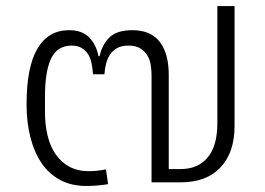

<svg xmlns="http://www.w3.org/2000/svg" viewBox="-20 -604 879 636"><path d="M265 12Q217 12 180 -7.5Q143 -27 118.5 -62.5Q94 -98 81 -148Q68 -198 68 -258Q68 -382 104 -443Q140 -504 209 -504Q252 -504 275.5 -480Q299 -456 306 -418H310Q318 -456 342.5 -480Q367 -504 418 -504Q480 -504 509.5 -465Q539 -426 539 -356V-44H578Q636 -44 668 -82.5Q700 -121 700 -196V-584H757V-187Q757 -99 710.5 -49.5Q664 0 578 0H482V-353Q482 -370 479.5 -387.5Q477 -405 468.5 -419.5Q460 -434 445 -443.5Q430 -453 406 -453Q383 -453 368.5 -445Q354 -437 345 -424Q336 -411 331.5 -393.5Q327 -376 326 -358H288Q287 -376 283.5 -393.5Q280 -411 272 -424Q264 -437 250.5 -445Q237 -453 217 -453Q170 -453 149.5 -410.5Q129 -368 129 -285V-233Q129 -191 137.5 -155.5Q146 -120 164 -93.5Q182 -67 209.5 -52Q237 -37 274 -37Q301 -37 331 -43L338 6Q302 12 265 12Z"/></svg>

Font: IBM Plex Thai Light
Style: Regular
Weight: 300
Designer: Mike Abbink, Paul van der Laan, Pieter van Rosmalen, Ben Mitchell, Mark Frömberg
Foundry: Bold Monday
Version: Version 1.0